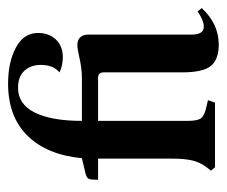

<svg xmlns="http://www.w3.org/2000/svg" viewBox="-62 -476 548 463"><g transform="rotate(-90 211.5 -245.0)"><path d="M423 -32Q385 9 335 9Q299 9 283.5 -10Q268 -29 268 -79V-268Q268 -282 255 -282H151V-66Q151 -42 157.5 -33.5Q164 -25 188 -20L201 -17L195 0H39L31 -10L39 -20Q51 -36 55.5 -54.5Q60 -73 60 -105V-282H9Q9 -299 11 -304Q13 -309 23 -312L61 -321Q69 -405 115 -452Q161 -499 241 -499Q293 -499 328 -480Q363 -461 363 -427Q363 -400 347 -383.5Q331 -367 305 -367Q285 -367 268 -375Q286 -390 286 -420Q286 -444 272 -459.5Q258 -475 231 -475Q191 -475 171 -434.5Q151 -394 151 -321H255Q278 -321 308 -328Q326 -332 334 -332Q346 -332 352.5 -325Q359 -318 359 -307V-57Q359 -27 378 -27Q393 -27 415 -42Z"/></g></svg>

Font: Katibeh
Style: Regular
Weight: 400
Designer: Arabic design by Kourosh Beigpour, Latin design by Eduardo Tunni, engineering by Lasse Fister
Version: Version 1.000